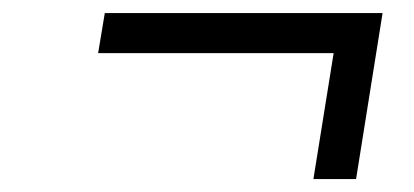

<svg xmlns="http://www.w3.org/2000/svg" viewBox="-20 -381 640 297"><path d="M464.8 -104 496.1 -298.8H131.8L142.1 -360.8H571.8L530.8 -104Z"/></svg>

Font: Office Code Pro Italic
Style: Regular
Weight: 400
Italic angle: -9°
Designer: Nathan Rutzky & Paul D. Hunt
Foundry: Adobe Systems Incorporated
Version: Version 1.004;PS 001.004;hotconv 1.0.70;makeotf.lib2.5.58329